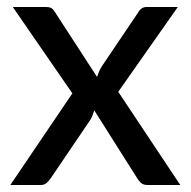

<svg xmlns="http://www.w3.org/2000/svg" viewBox="-20 -528 544 548"><path d="M494.5 0H400.5Q389 0 382.2 -6.2Q375.5 -12.5 371.5 -19.5L249 -213Q246.5 -205.5 244 -198.5Q241.5 -191.5 237.5 -185.5L125 -19.5Q120 -12.5 113.5 -6.2Q107 0 96.5 0H9.5L186.5 -261.5L16.5 -508H110.5Q122 -508 127.2 -504.5Q132.5 -501 136.5 -494L257 -308.5Q259.5 -316 262.5 -323.2Q265.5 -330.5 270.5 -338.5L374 -492Q383 -508 398 -508H487.5L317.5 -266Z"/></svg>

Font: Lato 2
Style: Regular
Weight: 500
Designer: Lukasz Dziedzic with Adam Twardoch and Botio Nikoltchev
Foundry: tyPoland Lukasz Dziedzic
Version: Version 2.015; 2015-08-06; http://www.latofonts.com/